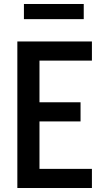

<svg xmlns="http://www.w3.org/2000/svg" viewBox="-20 -943 540 963"><path d="M67 0V-735H441V-639H178V-430H384V-334H178V-96H441V0ZM100 -847V-923H400V-847Z"/></svg>

Font: Iosevka SS08 Regular
Style: Bold
Weight: 700
Monospace: yes
Designer: Belleve Invis
Foundry: Belleve Invis
Version: Version 16.3.4; ttfautohint (v1.8.4)